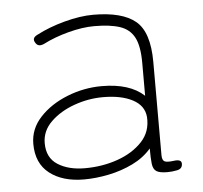

<svg xmlns="http://www.w3.org/2000/svg" viewBox="-42 -534 621 588"><g transform="rotate(-5 268.0 -240.0)"><path d="M194 10Q128 10 88 -21Q48 -52 48 -112Q48 -158 81 -193.5Q114 -229 165.5 -249.5Q217 -270 272 -270Q358 -270 402 -229V-330Q402 -382 388 -408.5Q374 -435 344 -445Q314 -455 265 -455Q229 -455 185.5 -443.5Q142 -432 107 -414Q89 -406 81 -420Q71 -435 90 -444Q128 -464 176.5 -477Q225 -490 265 -490Q354 -490 395 -456Q436 -422 436 -330V-44Q436 -28 443.5 -24Q451 -20 473 -23Q496 -26 496 -12Q496 4 479 7Q464 10 450 10Q426 10 416 3.5Q406 -3 404 -20Q402 -37 402 -67Q379 -40 344 -23Q309 -6 269.5 2Q230 10 194 10ZM199 -24Q253 -24 300 -40.5Q347 -57 376 -88Q405 -119 402 -164Q399 -199 364 -217.5Q329 -236 273 -236Q228 -236 184.5 -220.5Q141 -205 112 -177Q83 -149 83 -111Q83 -66 116 -45Q149 -24 199 -24Z"/></g></svg>

Font: Zen Maru Gothic Light
Style: Regular
Weight: 300
Designer: Yoshimichi Ohira
Foundry: Positype
Version: Version 1.001